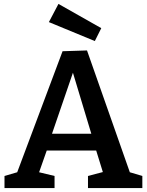

<svg xmlns="http://www.w3.org/2000/svg" viewBox="-20 -962 752 982"><path d="M259 -62V0H3V-62L68 -81L300 -700L425 -704L644 -81L708 -62V0H430V-62L506 -82L472 -192H219L180 -81ZM246 -278H447L353 -590ZM465 -752 230 -849 279 -942 498 -818Z"/></svg>

Font: Bitter SemiBold
Style: Regular
Weight: 600
Designer: Sol Matas, and Bitter project Authors
Foundry: Sol Matas
Version: Version 2.001